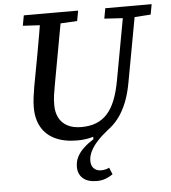

<svg xmlns="http://www.w3.org/2000/svg" viewBox="-59 -721 896 1007"><g transform="rotate(-5 388.5 -217.5)"><path d="M221 -606 94 -613 104 -667H390L380 -613L252 -606ZM410 232Q362 232 337 209.5Q312 187 312 149Q312 120 324.5 96Q337 72 359.5 51Q382 30 411 12V-1Q397 4 375 7.5Q353 11 326 11Q258 11 210.5 -11.5Q163 -34 138.5 -77Q114 -120 114 -181Q114 -207 117.5 -233.5Q121 -260 126 -290L139 -360Q149 -412 158 -462.5Q167 -513 176 -564.5Q185 -616 193 -667H303L234 -288Q229 -260 225.5 -236.5Q222 -213 222 -183Q222 -146 236.5 -117.5Q251 -89 280.5 -73Q310 -57 354 -57Q398 -57 431.5 -70Q465 -83 490 -110Q515 -137 532.5 -180.5Q550 -224 561 -285L631 -667H693L621 -274Q610 -211 591.5 -165Q573 -119 548 -86Q523 -53 491 -30Q458 -4 434 22Q410 48 397.5 73.5Q385 99 385 124Q385 150 399.5 164Q414 178 437 178Q449 178 460 175.5Q471 173 480 168L495 204Q479 215 458 223.5Q437 232 410 232ZM637 -606 523 -613 533 -667H777L767 -613L663 -606Z"/></g></svg>

Font: Source Serif 4 Medium
Style: Italic
Weight: 500
Italic angle: -12°
Designer: Frank Grießhammer
Foundry: Adobe Systems Incorporated
Version: Version 4.004;hotconv 1.0.116;makeotfexe 2.5.65601